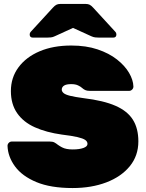

<svg xmlns="http://www.w3.org/2000/svg" viewBox="-20 -940 737 970"><path d="M347 10Q236 10 164 -20Q92 -50 56 -99Q20 -148 18 -203Q18 -212 24.5 -218.5Q31 -225 40 -225H230Q246 -225 254.5 -220.5Q263 -216 273 -208Q283 -201 293.5 -195.5Q304 -190 317.5 -187.5Q331 -185 347 -185Q381 -185 401.5 -192.5Q422 -200 422 -213Q422 -225 410.5 -233Q399 -241 371 -247.5Q343 -254 293 -260Q214 -271 156 -297Q98 -323 66.5 -368.5Q35 -414 35 -480Q35 -548 73.5 -600Q112 -652 180.5 -681Q249 -710 340 -710Q415 -710 473 -690.5Q531 -671 571 -639.5Q611 -608 632 -572Q653 -536 654 -503Q654 -494 647.5 -487.5Q641 -481 633 -481H433Q419 -481 410.5 -485Q402 -489 393 -497Q388 -502 374.5 -508.5Q361 -515 340 -515Q315 -515 303.5 -507.5Q292 -500 292 -487Q292 -478 301 -470Q310 -462 334 -456Q358 -450 403 -444Q503 -432 563.5 -405.5Q624 -379 651.5 -335Q679 -291 679 -226Q679 -153 635.5 -100Q592 -47 517 -18.5Q442 10 347 10ZM146 -750Q130 -750 130 -766Q130 -774 135 -779L247 -901Q257 -912 265 -916Q273 -920 284 -920H414Q425 -920 433 -916Q441 -912 451 -901L563 -779Q568 -774 568 -766Q568 -750 552 -750H481Q471 -750 461.5 -751Q452 -752 441 -757L349 -799L257 -757Q247 -752 237 -751Q227 -750 217 -750Z"/></svg>

Font: Rubik Black
Style: Regular
Weight: 900
Designer: Hubert and Fischer
Foundry: Hubert and Fischer
Version: Version 2.300;gftools[0.9.30]